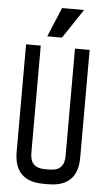

<svg xmlns="http://www.w3.org/2000/svg" viewBox="-59 -917 533 955"><g transform="rotate(5 207.5 -439.5)"><path d="M366.2 -146.5Q366.2 0 219.7 0H195.3Q48.8 0 48.8 -146.5V-683.6H122.1V-146.5Q122.1 -73.2 195.3 -73.2H219.7Q293 -73.2 293 -146.5V-683.6H366.2ZM150.4 -732.4 211.4 -878.9H321.3L223.6 -732.4Z"/></g></svg>

Font: Saniretro
Style: Regular
Weight: 400
Designer: Jayvee D. Enaguas (Grand Chaos)
Version: Version 1.0 - 6/10/2013